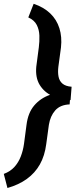

<svg xmlns="http://www.w3.org/2000/svg" viewBox="-68 -799 410 998"><path d="M79.1 -708.5 106.9 -779.3Q159.2 -761.7 192.9 -729.5Q226.6 -697.3 240.7 -652.3Q254.9 -607.4 249 -552.7L235.4 -452.1Q231.9 -423.3 236.3 -400.6Q240.7 -377.9 256.8 -364.3Q272.9 -350.6 304.2 -348.1L298.8 -278.8Q246.1 -280.8 203.9 -300.3Q161.6 -319.8 138.4 -357.7Q115.2 -395.5 120.6 -452.6L133.8 -553.2Q137.7 -583.5 136.7 -614Q135.7 -644.5 123 -669.4Q110.4 -694.3 79.1 -708.5ZM-29.3 178.2 -48.3 105Q-14.2 92.3 7.1 68.6Q28.3 44.9 40 14.4Q51.8 -16.1 56.6 -50.3L69.8 -149.9Q77.6 -212.9 109.9 -250.7Q142.1 -288.6 191.4 -305.9Q240.7 -323.2 299.3 -324.7L293.9 -256.3Q245.1 -254.4 219.2 -225.3Q193.4 -196.3 186 -149.9L172.4 -50.3Q164.6 10.7 139.2 55.7Q113.8 100.6 71.5 131.1Q29.3 161.6 -29.3 178.2Z"/></svg>

Font: Roboto SemiBold
Style: Italic
Weight: 600
Designer: Christian Robertson
Foundry: Google
Version: Version 3.009; 2024